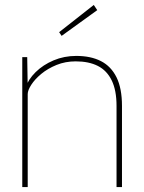

<svg xmlns="http://www.w3.org/2000/svg" viewBox="-20 -756 581 776"><path d="M70 -525H90L92 -404L83 -401Q94 -435 124 -464.5Q154 -494 196.5 -512Q239 -530 288 -530Q347 -530 388 -509Q429 -488 451 -443.5Q473 -399 473 -328V0H451V-328Q451 -391 431.5 -431Q412 -471 375.5 -489.5Q339 -508 286 -508Q244 -508 208.5 -493.5Q173 -479 147 -457.5Q121 -436 106.5 -413.5Q92 -391 92 -376V0H81Q79 0 76.5 0Q74 0 70 0ZM229 -611 219 -626 359 -736 373 -715Z"/></svg>

Font: Mach Thin
Style: Regular
Weight: 250
Version: Version 1.002